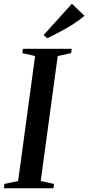

<svg xmlns="http://www.w3.org/2000/svg" viewBox="-34 -1003 470 1023"><path d="M-13.5 0 -10.5 -23 62.5 -38.5 153 -704.5 85 -720 88 -743H348L345 -720L273.5 -704.5L183 -38.5L254 -23L251 0ZM217.5 -799.5 198.5 -816.5 349 -983 416 -919Q390.5 -896.5 357.2 -875.2Q324 -854 287.8 -834.8Q251.5 -815.5 217.5 -799.5Z"/></svg>

Font: Merriweather 120pt Medium
Style: Italic
Weight: 500
Italic angle: -7.8°
Version: Version 2.101